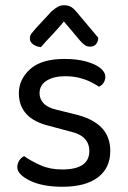

<svg xmlns="http://www.w3.org/2000/svg" viewBox="-20 -700 487 733"><path d="M401 -123Q401 -59 354 -23Q307 13 218 13Q142 13 94 -10.5Q46 -34 46 -62Q46 -74 52.5 -85.5Q59 -97 72 -104Q99 -85 135 -69Q171 -53 217 -53Q321 -53 321 -123Q321 -152 303.5 -170.5Q286 -189 252 -197L169 -219Q108 -234 80 -265.5Q52 -297 52 -344Q52 -397 95 -436Q138 -475 226 -475Q273 -475 308 -465.5Q343 -456 362.5 -440.5Q382 -425 382 -407Q382 -394 375.5 -384Q369 -374 358 -369Q346 -377 327.5 -386.5Q309 -396 284 -402.5Q259 -409 229 -409Q185 -409 158 -392Q131 -375 131 -344Q131 -322 146.5 -305.5Q162 -289 196 -281L265 -264Q333 -248 367 -213.5Q401 -179 401 -123ZM289 -541 224 -618Q201 -590 178.5 -566.5Q156 -543 136 -520Q118 -522 106 -531Q94 -540 94 -553Q94 -564 100.5 -572.5Q107 -581 116 -591L177 -657Q190 -668 200.5 -674Q211 -680 224 -680Q240 -680 250.5 -674Q261 -668 271 -656L355 -556Q355 -543 347.5 -532.5Q340 -522 324 -522Q312 -522 304.5 -527.5Q297 -533 289 -541Z"/></svg>

Font: Baloo Tamma 2
Style: Regular
Weight: 400
Designer: Divya Kowshik, Shuchita Grover and Ek Type
Foundry: Ek Type
Version: Version 1.700